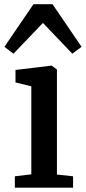

<svg xmlns="http://www.w3.org/2000/svg" viewBox="-34 -872 398 892"><path d="M35 0V-53L111.5 -62V-471L38 -489V-547L203.5 -567H206L230.5 -549V-61L305.5 -53V0ZM28.5 -622.5 -13.5 -654.5 121.5 -852.5H210L345 -654.5L302 -622.5L165.5 -765.5Z"/></svg>

Font: Merriweather 20pt SemiBold
Style: Regular
Weight: 600
Version: Version 2.100